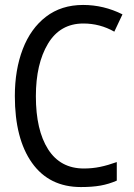

<svg xmlns="http://www.w3.org/2000/svg" viewBox="-20 -746 540 776"><path d="M40 -358Q40 -464 72 -547.5Q104 -631 166 -678.5Q228 -726 316 -726Q399 -726 475 -688L442 -618Q384 -651 317 -651Q223 -651 174 -569.5Q125 -488 125 -357Q125 -220 174.5 -142.5Q224 -65 319 -65Q353 -65 384.5 -71.5Q416 -78 452 -91V-16Q420 -2 386.5 4Q353 10 307 10Q179 10 109.5 -87.5Q40 -185 40 -358Z"/></svg>

Font: Noto Sans Mono UI Cond
Style: Regular
Weight: 400
Width: 3
Monospace: yes
Designer: Monotype Design team
Foundry: Monotype Imaging Inc.
Version: Version 1.000